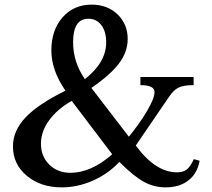

<svg xmlns="http://www.w3.org/2000/svg" viewBox="-20 -800 918 830"><path d="M347 -458Q439 -530 439 -617Q439 -664 418 -691.5Q397 -719 362 -719Q296 -719 296 -618Q296 -531 347 -458ZM465 -133 290 -364Q227 -328 192 -279.5Q157 -231 157 -179Q157 -124 193 -88.5Q229 -53 284 -53Q374 -53 465 -133ZM375 -420 537 -209Q586 -269 617 -322.5Q648 -376 648 -402Q648 -432 587 -432V-467H817V-432Q774 -432 752 -421.5Q730 -411 709 -379L567 -171Q652 -55 745 -55Q771 -55 786.5 -66.5Q802 -78 818 -112L843 -105Q833 -50 794.5 -20Q756 10 695 10Q646 10 602 -14Q558 -38 496 -100Q447 -48 381 -19Q315 10 247 10Q156 10 96 -40Q36 -90 36 -167Q36 -235 90.5 -292.5Q145 -350 263 -408Q202 -496 202 -582Q202 -670 250.5 -725Q299 -780 376 -780Q444 -780 488 -738Q532 -696 532 -631Q532 -576 495 -526.5Q458 -477 375 -420Z"/></svg>

Font: Libre Baskerville
Style: Regular
Weight: 400
Designer: Pablo Impallari, Rodrigo Fuenzalida
Foundry: Pablo Impallari, Rodrigo Fuenzalida
Version: Version 1.000